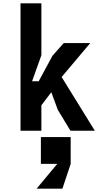

<svg xmlns="http://www.w3.org/2000/svg" viewBox="-20 -790 640 1160"><path d="M230 -770V-456.2L173.8 -299H213.8L296.8 -452.8L365.2 -530H525.4L352.4 -324.6L553 0H405.8L329.2 -126.4L290 -232.8L230 -154V0H104V-770ZM407 38V200H227V38ZM201 350 326 200 367.8 190 407 200 357 350Z"/></svg>

Font: Fliege Mono Thin
Style: Regular
Weight: 100
Version: Version 0.020;Glyphs 3.3 (3306)